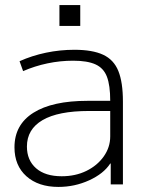

<svg xmlns="http://www.w3.org/2000/svg" viewBox="-20 -726 577 756"><path d="M210 10Q131 10 84 -32Q37 -74 37 -146Q37 -235 111.5 -282Q186 -329 325 -329H414Q414 -390 401 -424Q388 -458 356 -472.5Q324 -487 268 -487Q217 -487 167 -476.5Q117 -466 71 -446L57 -485Q106 -507 161 -518.5Q216 -530 273 -530Q344 -530 386 -510.5Q428 -491 446 -446.5Q464 -402 464 -326V0H416V-82H414Q388 -42 331 -16Q274 10 210 10ZM223 -32Q277 -32 320 -53Q363 -74 388.5 -110Q414 -146 414 -189V-289H330Q209 -289 147.5 -253Q86 -217 86 -149Q86 -95 122 -63.5Q158 -32 223 -32ZM214 -624V-706H296V-624Z"/></svg>

Font: M PLUS 1 Light
Style: Regular
Weight: 300
Designer: Coji Morishita
Foundry: UNDERFOREST DESIGN
Version: Version 1.001